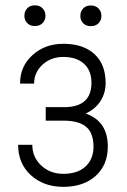

<svg xmlns="http://www.w3.org/2000/svg" viewBox="-20 -705 485 734"><path d="M329.6 -388.2Q329.6 -435.5 301 -461.4Q272.5 -487.3 221.7 -487.3Q174.8 -487.3 142.6 -457.8Q110.4 -428.2 110.4 -385.3H56.6Q56.6 -451.7 104.5 -494.6Q152.3 -537.6 221.7 -537.6Q298.3 -537.6 341.1 -498.3Q383.8 -459 383.8 -387.7Q383.8 -349.6 364.3 -318.8Q344.7 -288.1 307.6 -271Q392.1 -241.7 392.1 -145Q392.1 -74.2 345.7 -32.5Q299.3 9.3 221.7 9.3Q147 9.3 98.1 -35.2Q49.3 -79.6 49.3 -151.4H103.5Q103.5 -104.5 137.5 -72.5Q171.4 -40.5 221.7 -40.5Q276.9 -40.5 307.1 -68.6Q337.4 -96.7 337.4 -144Q337.4 -196.8 309.3 -220.2Q281.2 -243.7 224.1 -243.7H154.8V-295.4H229.5Q329.6 -297.4 329.6 -388.2ZM287.1 -644Q287.1 -661.1 297.9 -672.6Q308.6 -684.1 327.1 -684.1Q345.7 -684.1 356.7 -672.6Q367.7 -661.1 367.7 -644Q367.7 -627.4 356.7 -616.2Q345.7 -605 327.1 -605Q308.6 -605 297.9 -616.2Q287.1 -627.4 287.1 -644ZM73.2 -644.5Q73.2 -661.6 84 -673.1Q94.7 -684.6 113.3 -684.6Q131.8 -684.6 142.8 -673.1Q153.8 -661.6 153.8 -644.5Q153.8 -627.9 142.8 -616.7Q131.8 -605.5 113.3 -605.5Q94.7 -605.5 84 -616.7Q73.2 -627.9 73.2 -644.5Z"/></svg>

Font: MAUL Condensed Light
Style: Light
Weight: 300
Designer: MAUL
Version: Version 2.137; 2017; ttfautohint (v1.8.3)